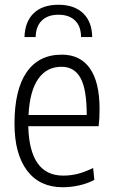

<svg xmlns="http://www.w3.org/2000/svg" viewBox="-20 -779 477 808"><path d="M83 -623Q85 -688 122 -723.5Q159 -759 226 -759Q292 -759 329.5 -723.5Q367 -688 368 -623H321Q321 -668 296 -692.5Q271 -717 226 -717Q181 -717 156 -692.5Q131 -668 130 -623ZM244 9Q147 9 94 -61Q41 -131 41 -259Q41 -401 92 -475Q143 -549 240 -549Q318 -549 358.5 -491Q399 -433 399 -321Q399 -296 398 -280.5Q397 -265 395 -248H99Q104 -40 246 -40Q278 -40 307.5 -47.5Q337 -55 372 -72L377 -22Q349 -7 314 1Q279 9 244 9ZM239 -498Q176 -498 140.5 -446.5Q105 -395 100 -295H345Q345 -403 319 -450.5Q293 -498 239 -498Z"/></svg>

Font: Encode Sans Compressed
Style: Light
Weight: 300
Designer: Pablo Impallari, Andres Torresi
Foundry: Pablo Impallari, Andres Torresi
Version: Version 1.000; ttfautohint (v1.00) -l 8 -r 50 -G 200 -x 14 -